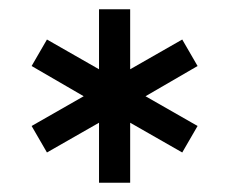

<svg xmlns="http://www.w3.org/2000/svg" viewBox="-20 -721 493 413"><path d="M193 -328V-457L81 -393L48 -450L160 -514L48 -579L81 -636L193 -572V-701H260V-572L372 -636L405 -579L293 -514L405 -450L372 -393L260 -457V-328Z"/></svg>

Font: MuseoModerno Thin
Style: Regular
Weight: 400
Version: Version 1.003